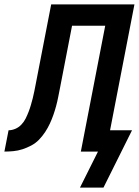

<svg xmlns="http://www.w3.org/2000/svg" viewBox="-65 -690 635 874"><path d="M406 164H299L381 0H303L414 -573H263L208 -289Q204 -269 200 -248.5Q196 -228 190.5 -207.5Q185 -187 178 -167Q171 -147 162 -127.5Q153 -108 140.5 -89Q128 -70 112.5 -54Q97 -38 77 -27.5Q57 -17 37 -10.5Q17 -4 -4 -2Q-25 0 -45 0L-26 -97Q-11 -97 4.5 -103.5Q20 -110 32 -122.5Q44 -135 51.5 -150Q59 -165 65 -180.5Q71 -196 75.5 -211.5Q80 -227 84 -242.5Q88 -258 91 -273.5Q94 -289 97 -304L168 -670H547L436 -97H536Z"/></svg>

Font: Lode
Style: Bold Italic
Weight: 700
Italic angle: -11°
Monospace: yes
Designer: Belleve Invis
Foundry: Belleve Invis
Version: Version 29.2.0; ttfautohint (v1.8.3)